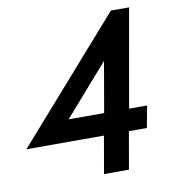

<svg xmlns="http://www.w3.org/2000/svg" viewBox="-103 -770 765 841"><g transform="rotate(-10 279.0 -350.0)"><path d="M530 -263 512 -166H432L403 0H292L321 -166H-24L446 -700H527L450 -263ZM339 -263 378 -488 181 -263Z"/></g></svg>

Font: Cabin SemiBold
Style: Italic
Weight: 600
Italic angle: -7°
Designer: Pablo Impallari
Foundry: Pablo Impallari. http://www.impallari.com Igino Marini. http://www.ikern.com
Version: Version 2.200